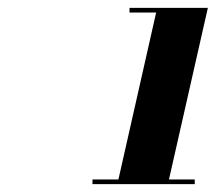

<svg xmlns="http://www.w3.org/2000/svg" viewBox="-20 -926 570 490"><path d="M279.5 -456 378.5 -894H310.5V-906H510.5L408.5 -456ZM216 -456V-468H477V-456Z"/></svg>

Font: Bodoni Moda 11pt Black
Style: Italic
Weight: 900
Italic angle: -13°
Designer: Owen Earl
Foundry: indestructible type
Version: Version 2.004